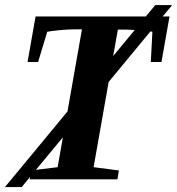

<svg xmlns="http://www.w3.org/2000/svg" viewBox="-38 -721 712 772"><path d="M81.5 0 83 -9.8 49.3 31.2H-18.1L233.4 -272.9L291.5 -603H261.7Q234.4 -603 200.4 -599.6Q166.5 -596.2 151.9 -593.3L115.2 -471.7H72.8L105 -654.8H548.3L586.4 -700.7H654.3L616.2 -654.8H643.6L611.3 -471.7H568.4L574.7 -593.3L566.9 -594.7L398.9 -391.6L338.4 -48.8L439.9 -35.6L434.1 0ZM214.8 -168.9 106.4 -38.1 193.8 -48.8ZM464.8 -602.1H436L417 -495.6L503.9 -600.6Z"/></svg>

Font: Liberation Serif
Style: Bold Italic
Weight: 700
Italic angle: -16.333°
Designer: Steve Matteson
Foundry: Ascender Corporation
Version: Version 2.1.5